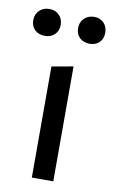

<svg xmlns="http://www.w3.org/2000/svg" viewBox="-76 -655 414 696"><g transform="rotate(10 130.5 -306.5)"><path d="M49 -514Q26 -514 12 -527.5Q-2 -541 -2 -563Q-2 -585 12.5 -599Q27 -613 49 -613Q71 -613 85 -599Q99 -585 99 -563Q99 -541 85 -527.5Q71 -514 49 -514ZM214 -514Q191 -514 177 -527.5Q163 -541 163 -563Q163 -585 177.5 -599Q192 -613 214 -613Q236 -613 249.5 -599Q263 -585 263 -563Q263 -541 249.5 -527.5Q236 -514 214 -514ZM92 0V-409L171 -423V0Z"/></g></svg>

Font: EauTestText Medium
Style: Regular
Weight: 500
Designer: Christian Thalmann (Catharsis Fonts)
Version: Version 0.001;PS 000.001;hotconv 1.0.88;makeotf.lib2.5.64775